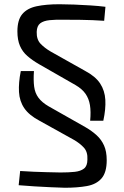

<svg xmlns="http://www.w3.org/2000/svg" viewBox="-20 -723 584 905"><path d="M140 -388Q137 -345 141 -314.5Q145 -284 161.5 -262Q178 -240 209 -222L382 -124Q413 -106 435.5 -85.5Q458 -65 470.5 -37Q483 -9 483 32Q483 90 458.5 118Q434 146 389.5 154Q345 162 286 162Q256 161 219 159.5Q182 158 143.5 155.5Q105 153 68 150L75 83Q109 85 138.5 86.5Q168 88 198.5 88.5Q229 89 265 90Q304 90 332 87Q360 84 376 71.5Q392 59 392 29Q394 -7 375 -27.5Q356 -48 328 -64L166 -154Q117 -180 94.5 -213Q72 -246 69.5 -289.5Q67 -333 78 -388ZM260 -703Q291 -703 329 -701.5Q367 -700 406 -697.5Q445 -695 477 -691L471 -625Q442 -627 416.5 -628Q391 -629 360 -629.5Q329 -630 282 -630Q243 -631 214 -628Q185 -625 169.5 -613Q154 -601 153 -573Q152 -537 171 -517Q190 -497 219 -480L381 -389Q430 -363 452 -329.5Q474 -296 476.5 -252.5Q479 -209 467 -154H405Q409 -197 404 -227.5Q399 -258 383 -281Q367 -304 336 -322L163 -421Q132 -439 109 -459Q86 -479 74 -507Q62 -535 62 -575Q62 -629 85 -656.5Q108 -684 152.5 -693.5Q197 -703 260 -703Z"/></svg>

Font: Exo 2
Style: Regular
Weight: 400
Designer: Natanael Gama
Foundry: Natanael Gama
Version: Version 2.010